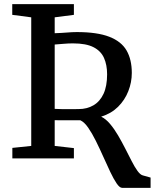

<svg xmlns="http://www.w3.org/2000/svg" viewBox="-20 -763 751 925"><path d="M568.5 142Q556.5 142 542 120.8Q527.5 99.5 511.2 65.2Q495 31 477.5 -8.2Q460 -47.5 441.8 -84.2Q423.5 -121 404.8 -148Q386 -175 367 -183.5Q356 -183.5 339 -183.5Q322 -183.5 303.8 -183.5Q285.5 -183.5 269.2 -183.5Q253 -183.5 243.5 -184V-60L336 -49.5V0H39.5V-50.5L130.5 -60V-679.5L39 -691.5V-743H336V-691.5L243.5 -679.5V-603Q275.5 -604 301.8 -606.2Q328 -608.5 350 -608.5Q448 -608.5 506.2 -586Q564.5 -563.5 589.8 -519.8Q615 -476 615 -411.5Q615 -366.5 598.2 -323.8Q581.5 -281 548.8 -248.5Q516 -216 467.5 -201Q490 -190 510.2 -166Q530.5 -142 548.8 -110.8Q567 -79.5 583.5 -47.2Q600 -15 614.5 13.5Q629 42 642.5 60.5Q656 79 668 82L705.5 92.5V142ZM358.5 -237.5Q399.5 -237.5 430.5 -255.8Q461.5 -274 478.8 -311Q496 -348 496 -405Q496 -450.5 481 -484Q466 -517.5 430.2 -535.8Q394.5 -554 331.5 -554Q310.5 -554 287.2 -552Q264 -550 243.5 -548.5V-238.5Q258.5 -237.5 281.8 -237.2Q305 -237 326.8 -237.2Q348.5 -237.5 358.5 -237.5Z"/></svg>

Font: Merriweather 20pt Medium
Style: Regular
Weight: 500
Version: Version 2.100